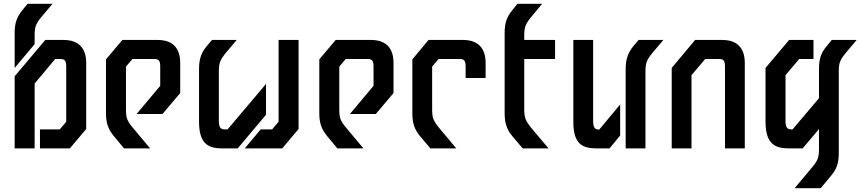

<svg xmlns="http://www.w3.org/2000/svg" viewBox="-20 -780 4522 1009"><path d="M98 -727C69 -692 57 -659 57 -607V-423L162 -548V-592C162 -639 167 -655 202 -696L256 -760H125ZM218 -570 57 -379V0H162V-341L270 -470H296C322 -470 328 -460 328 -428V-140L294 -100H190V0H347L433 -102V-450C433 -553 362 -570 317 -570Z M623 -570 537 -468V-185C537 -133 549 -100 578 -65L632 0H769L682 -104C647 -145 642 -160 642 -207V-430L676 -470H790C816 -470 822 -460 822 -428V-329L698 -181H834L927 -291V-450C927 -553 857 -570 811 -570Z M1176 -100H1163C1139 -100 1130 -109 1130 -148V-402C1130 -449 1136 -465 1170 -506L1224 -570H1094L1066 -537C1037 -502 1026 -469 1026 -417V-141C1026 -24 1074 0 1150 0H1229L1378 -177V-339ZM1444 -140 1410 -100H1350L1266 0H1463L1549 -102V-570H1444Z M1744 -570 1658 -468V-185C1658 -133 1670 -100 1699 -65L1753 0H1890L1803 -104C1768 -145 1763 -160 1763 -207V-430L1797 -470H1911C1937 -470 1943 -460 1943 -428V-329L1819 -181H1955L2048 -291V-450C2048 -553 1978 -570 1932 -570Z M2532 -450C2532 -553 2461 -570 2416 -570H2232L2147 -468V-185C2147 -133 2158 -100 2187 -65L2242 0H2378L2291 -104C2257 -145 2251 -160 2251 -207V-430L2285 -470H2395C2421 -470 2427 -460 2427 -428V-370H2532Z M2897 -570H2735V-591C2735 -639 2742 -655 2775 -695L2829 -760H2699L2672 -726C2643 -691 2632 -659 2632 -606V-185C2632 -134 2643 -100 2672 -65L2727 0H2863L2775 -104C2742 -145 2735 -160 2735 -208V-470H2897Z M3129 -99C3105 -99 3097 -109 3097 -148V-570H2993V-140C2993 -23 3040 0 3117 0H3183L3239 -68V-231ZM3308 -537C3280 -502 3268 -469 3268 -417V0H3372V-402C3372 -450 3378 -465 3412 -506L3466 -570H3336Z M3633 -570 3510 -423V0H3614V-385L3686 -470H3758C3784 -470 3790 -460 3790 -428V0H3894V-450C3894 -553 3824 -570 3778 -570Z M4351 -570 4324 -537C4294 -502 4284 -469 4284 -418V-264L4145 -100H4140C4117 -100 4108 -109 4108 -148V-385L4180 -470H4255V-570H4127L4003 -423V-141C4003 -24 4052 0 4127 0H4198L4284 -102V1C4284 49 4278 64 4243 105L4156 209H4293L4347 144C4377 109 4388 76 4388 24V-402C4388 -449 4393 -464 4428 -506L4482 -570Z"/></svg>

Font: Tekex
Style: Regular
Weight: 400
Designer: NC Empire
Foundry: NC Empire
Version: Version 1.001;hotconv 1.0.109;makeotfexe 2.5.65596